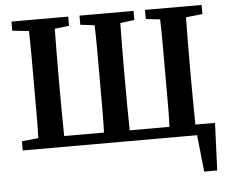

<svg xmlns="http://www.w3.org/2000/svg" viewBox="-57 -729 1174 984"><g transform="rotate(-5 530.0 -237.0)"><path d="M724 -616V-663H1015V-616L930 -607Q929 -543 928.5 -479.5Q928 -416 928 -353V-310Q928 -246 928.5 -182Q929 -118 930 -55H1031L1021 189H954L934 0H37V-47L122 -56Q124 -120 124 -183.5Q124 -247 124 -310V-353Q124 -418 124 -481Q124 -544 122 -607L37 -616V-663H329V-616L255 -607Q254 -544 253.5 -480.5Q253 -417 253 -353V-310Q253 -246 253.5 -182Q254 -118 255 -55H460Q462 -118 462 -182Q462 -246 462 -310V-353Q462 -417 462 -480.5Q462 -544 460 -607L387 -616V-663H665V-616L592 -607Q591 -545 590.5 -481.5Q590 -418 590 -353V-310Q590 -246 590.5 -182Q591 -118 592 -55H797Q799 -119 799 -182.5Q799 -246 799 -310V-353Q799 -418 799 -481.5Q799 -545 797 -608Z"/></g></svg>

Font: Source Serif Pro Semibold
Style: Regular
Weight: 600
Designer: Frank Grießhammer
Foundry: Adobe Systems Incorporated
Version: Version 3.000;hotconv 1.0.109;makeotfexe 2.5.65596